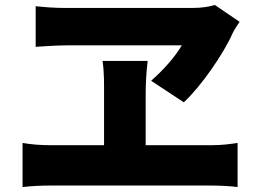

<svg xmlns="http://www.w3.org/2000/svg" viewBox="-20 -754 1040 775"><path d="M947 -666 847 -734C821 -726 792 -722 759 -722C658 -722 340 -722 237 -722C203 -722 159 -725 124 -729V-565C124 -565 208 -571 249 -571C323 -571 653 -571 714 -571C688 -528 648 -479 590 -428L722 -341C793 -407 883 -538 919 -620C926 -635 936 -649 947 -666ZM71 -177V1C107 -3 146 -5 178 -5H838C863 -5 909 -3 939 1V-177C912 -173 877 -168 838 -168H568V-372C568 -411 570 -459 576 -508H394C401 -460 400 -411 400 -373V-168H178C145 -168 105 -171 71 -177Z"/></svg>

Font: Noto Sans HK Black
Style: Regular
Weight: 900
Designer: Ryoko NISHIZUKA 西塚涼子 (kana, bopomofo & ideographs); Paul D. Hunt (Latin, Greek & Cyrillic); Sandoll Communications 산돌커뮤니
Foundry: Adobe
Version: Version 2.004;hotconv 1.0.118;makeotfexe 2.5.65603